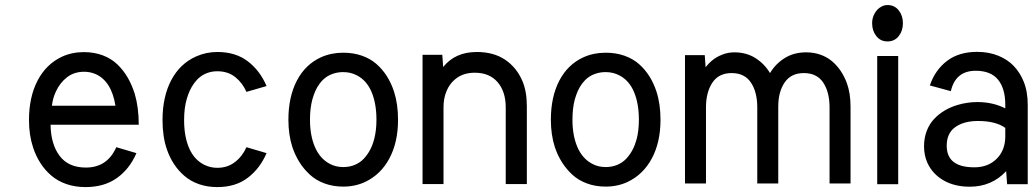

<svg xmlns="http://www.w3.org/2000/svg" viewBox="-20 -741 4158 773"><path d="M529.3 -124.5Q502 -61 450.9 -24.4Q399.9 12.2 324.2 12.2Q282.2 12.2 247.1 0Q211.9 -12.2 186.3 -34.4Q160.6 -56.6 142.6 -84.7Q124.5 -112.8 113.3 -147Q96.7 -196.8 96.7 -257.3Q96.7 -350.1 131.1 -416.3Q165.5 -482.4 228.5 -512.2Q269 -531.2 317.4 -531.2Q359.4 -531.2 394 -518.1Q428.7 -504.9 453.1 -481.2Q477.5 -457.5 494.4 -428.2Q511.2 -398.9 522.5 -363.3Q538.6 -308.6 538.6 -238.8H183.6Q184.6 -160.6 220 -113.5Q255.4 -66.4 325.7 -66.4Q412.1 -66.4 448.2 -148.4ZM444.8 -315.4Q428.7 -415.5 363.3 -443.4Q342.3 -452.1 318.8 -452.1Q278.3 -452.1 249.8 -429.9Q221.2 -407.7 205.1 -372.6Q192.9 -347.2 189 -315.4Z M855 -65.4Q896 -65.4 926 -88.6Q956.1 -111.8 972.2 -148.4L1053.2 -124.5Q1026.9 -63 977.8 -25.4Q928.7 12.2 855 12.2Q814.9 12.2 781.2 0.5Q747.6 -11.2 722.9 -32.5Q698.2 -53.7 680.7 -80.3Q663.1 -106.9 651.9 -139.6Q634.3 -190.4 634.3 -257.3Q634.3 -351.6 669.4 -418.2Q704.6 -484.9 769.5 -513.7Q809.6 -531.7 855 -531.7Q928.7 -531.7 977.8 -494.1Q1026.9 -456.5 1053.2 -394.5L972.2 -371.1Q956.1 -407.7 926.8 -430.9Q897.5 -454.1 855 -454.1Q834.5 -454.1 816.9 -448Q799.3 -441.9 786.1 -431.6Q772.9 -421.4 762.2 -406.7Q751.5 -392.1 744.4 -376.7Q737.3 -361.3 731.9 -342.8Q721.2 -306.2 721.2 -257.3Q721.2 -190.9 741.7 -144Q762.2 -97.2 803.2 -77.1Q827.6 -65.4 855 -65.4Z M1582.5 -258.8Q1582.5 -168.5 1547.9 -103.5Q1513.2 -38.6 1450.7 -8.8Q1410.2 10.3 1361.8 10.3Q1321.3 10.3 1287.1 -2.2Q1252.9 -14.6 1228.3 -37.1Q1203.6 -59.6 1186 -87.4Q1168.5 -115.2 1157.2 -148.4Q1141.1 -198.2 1141.1 -258.8Q1141.1 -351.1 1175.3 -416.5Q1209.5 -481.9 1272.9 -510.7Q1313.5 -528.8 1361.8 -528.8Q1402.8 -528.8 1437 -516.8Q1471.2 -504.9 1495.8 -483.2Q1520.5 -461.4 1537.8 -433.8Q1555.2 -406.2 1566.4 -372.1Q1582.5 -322.3 1582.5 -258.8ZM1495.6 -258.8Q1495.6 -323.7 1476.1 -370.4Q1456.5 -417 1417 -437.5Q1392.1 -450.7 1361.8 -450.7Q1340.8 -450.7 1322.8 -444.8Q1304.7 -439 1291.3 -429Q1277.8 -418.9 1267.1 -404.5Q1256.3 -390.1 1249.5 -374.5Q1242.7 -358.9 1237.3 -339.8Q1228 -304.2 1228 -258.8Q1228 -195.8 1247.8 -149.4Q1267.6 -103 1306.6 -82Q1331.1 -68.4 1361.8 -68.4Q1387.7 -68.4 1408.9 -77.4Q1430.2 -86.4 1445.1 -102.5Q1460 -118.7 1470 -137.7Q1480 -156.7 1486.3 -180.2Q1495.6 -215.3 1495.6 -258.8Z M1764.2 -471.2Q1812.5 -531.7 1899.4 -531.7Q1967.8 -531.7 2014.2 -500.2Q2060.5 -468.8 2083.5 -414.1Q2101.1 -372.6 2101.1 -313.5V0H2016.1V-308.6Q2016.1 -372.1 1983.4 -410.2Q1950.7 -448.2 1891.6 -448.2Q1848.6 -448.2 1819.3 -427.2Q1790 -406.2 1776.4 -370.6Q1765.6 -344.2 1765.6 -308.6V0H1681.2V-520.5H1760.7Z M2639.2 -258.8Q2639.2 -168.5 2604.5 -103.5Q2569.8 -38.6 2507.3 -8.8Q2466.8 10.3 2418.5 10.3Q2377.9 10.3 2343.8 -2.2Q2309.6 -14.6 2284.9 -37.1Q2260.3 -59.6 2242.7 -87.4Q2225.1 -115.2 2213.9 -148.4Q2197.8 -198.2 2197.8 -258.8Q2197.8 -351.1 2231.9 -416.5Q2266.1 -481.9 2329.6 -510.7Q2370.1 -528.8 2418.5 -528.8Q2459.5 -528.8 2493.7 -516.8Q2527.8 -504.9 2552.5 -483.2Q2577.1 -461.4 2594.5 -433.8Q2611.8 -406.2 2623 -372.1Q2639.2 -322.3 2639.2 -258.8ZM2552.2 -258.8Q2552.2 -323.7 2532.7 -370.4Q2513.2 -417 2473.6 -437.5Q2448.7 -450.7 2418.5 -450.7Q2397.5 -450.7 2379.4 -444.8Q2361.3 -439 2347.9 -429Q2334.5 -418.9 2323.7 -404.5Q2313 -390.1 2306.2 -374.5Q2299.3 -358.9 2293.9 -339.8Q2284.7 -304.2 2284.7 -258.8Q2284.7 -195.8 2304.4 -149.4Q2324.2 -103 2363.3 -82Q2387.7 -68.4 2418.5 -68.4Q2444.3 -68.4 2465.6 -77.4Q2486.8 -86.4 2501.7 -102.5Q2516.6 -118.7 2526.6 -137.7Q2536.6 -156.7 2543 -180.2Q2552.2 -215.3 2552.2 -258.8Z M2820.8 -470.2Q2834 -487.3 2850.1 -500Q2866.2 -512.7 2888.9 -521.5Q2911.6 -530.3 2936.5 -530.3Q2984.9 -530.3 3021.2 -507.3Q3057.6 -484.4 3080.1 -446.8Q3103 -484.9 3139.9 -507.6Q3176.8 -530.3 3225.6 -530.3Q3257.3 -530.3 3284.2 -520.5Q3311 -510.7 3331.1 -493.4Q3351.1 -476.1 3365.2 -454.6Q3379.4 -433.1 3389.2 -407.2Q3404.3 -366.2 3404.3 -312V-2.4H3319.8V-308.6Q3319.8 -370.1 3294.4 -408.4Q3269 -446.8 3216.3 -446.8Q3165 -446.8 3139.2 -409.2Q3113.3 -371.6 3113.3 -312V-2.4H3028.8V-308.6Q3028.8 -370.1 3003.4 -408.4Q2978 -446.8 2925.3 -446.8Q2873.5 -446.8 2847.9 -408Q2822.3 -369.1 2822.3 -308.6V-2.4H2737.8V-519H2817.4Z M3491.2 -647.5Q3491.2 -669.4 3501.5 -687.3Q3511.7 -705.1 3527.8 -713.9Q3539.1 -720.7 3553.2 -720.7Q3581.5 -720.7 3598.4 -699.2Q3615.2 -677.7 3615.2 -647.5Q3615.2 -617.2 3598.4 -595.7Q3581.5 -574.2 3553.2 -574.2Q3524.9 -574.2 3508.1 -595.7Q3491.2 -617.2 3491.2 -647.5ZM3596.2 0.5H3511.7V-515.6H3596.2Z M3908.2 -456.1Q3827.1 -456.1 3808.1 -374L3723.6 -397Q3744.6 -459 3792.5 -495.6Q3840.3 -532.2 3914.1 -532.2Q3960.9 -532.2 3998.8 -516.8Q4036.6 -501.5 4061.5 -475.3Q4086.4 -449.2 4101.1 -413.1Q4117.7 -373 4117.7 -318.4V0.5H4034.7L4030.8 -51.8Q3972.7 10.7 3884.3 10.7Q3822.8 10.7 3778.6 -14.9Q3734.4 -40.5 3713.9 -85Q3700.2 -115.2 3700.2 -151.9Q3700.2 -185.5 3710.9 -213.6Q3721.7 -241.7 3740.7 -262Q3759.8 -282.2 3783.4 -296.1Q3807.1 -310.1 3835 -318.4Q3874 -330.1 3915 -330.1Q3977.5 -330.1 4027.3 -304.7V-319.3Q4027.3 -384.8 3998 -420.4Q3968.8 -456.1 3908.2 -456.1ZM3917.5 -253.9Q3860.4 -253.9 3825.9 -229.2Q3791.5 -204.6 3791.5 -154.3Q3791.5 -67.4 3902.3 -67.4Q3945.3 -67.4 3975.3 -87.6Q4005.4 -107.9 4018.6 -141.6Q4027.3 -164.6 4027.3 -190.9V-226.1Q3988.8 -253.9 3917.5 -253.9Z"/></svg>

Font: Meera Inimai
Style: Regular
Weight: 400
Version: 2.0.0+20160526